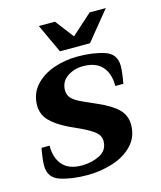

<svg xmlns="http://www.w3.org/2000/svg" viewBox="-101 -719 672 803"><g transform="rotate(-15 234.5 -317.5)"><path d="M13 -75Q13 -100 22 -150H57V-147Q57 -96 84 -65.5Q111 -35 167 -35Q210 -35 245 -53Q280 -71 280 -111Q280 -134 260.5 -150Q241 -166 203 -184L155 -206Q103 -231 76.5 -259Q50 -287 50 -325Q50 -376 81.5 -411Q113 -446 162.5 -463Q212 -480 265 -480Q332 -480 381.5 -464Q431 -448 431 -395Q431 -370 422 -320H387V-323Q387 -374 360 -404.5Q333 -435 277 -435Q239 -435 209 -414.5Q179 -394 179 -356Q179 -335 193.5 -320.5Q208 -306 238 -293L294 -268Q354 -242 381.5 -214.5Q409 -187 409 -147Q409 -94 375 -58.5Q341 -23 288 -6.5Q235 10 179 10Q112 10 62.5 -6Q13 -22 13 -75ZM201 -520 143 -645H213L274 -565L363 -645H433L331 -520Z"/></g></svg>

Font: Philosopher
Style: Bold Italic
Weight: 700
Italic angle: -10°
Designer: Jovanny Lemonad
Foundry: Jovanny Lemonad
Version: Version 2.000